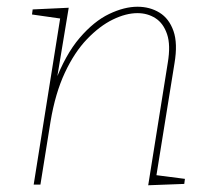

<svg xmlns="http://www.w3.org/2000/svg" viewBox="-20 -548 634 570"><path d="M420 2 478 -361Q487 -414 476 -446.5Q465 -479 441.5 -494Q418 -509 388 -509Q354 -509 315 -490Q276 -471 238.5 -432Q201 -393 172.5 -332Q144 -271 130 -187L100 0H80L160 -502L166 -492L75 -505L77 -520L184 -525L147 -302L142 -301Q174 -386 216.5 -435.5Q259 -485 304 -506.5Q349 -528 388 -528Q425 -528 453.5 -510.5Q482 -493 495 -456Q508 -419 498 -360L443 -19L436 -29L529 -17L527 -2Z"/></svg>

Font: Bitter Thin Thin
Style: Italic
Weight: 250
Italic angle: -9°
Version: Version 2.002